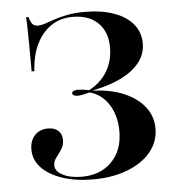

<svg xmlns="http://www.w3.org/2000/svg" viewBox="-47 -625 612 680"><g transform="rotate(-5 259.5 -285.0)"><path d="M257.3 11.3Q196 11.3 148.8 -4.4Q101.6 -20.2 75 -48Q48.4 -75.8 48.4 -112.9Q48.4 -144.4 66.1 -163.3Q83.9 -182.3 112.9 -182.3Q136.3 -182.3 149.6 -170.2Q162.9 -158.1 162.9 -137.1Q162.9 -118.5 153.2 -104Q143.5 -89.5 133.9 -77Q124.2 -64.5 124.2 -50Q124.2 -29 150.8 -15.3Q177.4 -1.6 218.5 -1.6Q284.7 -1.6 324.6 -42.3Q364.5 -83.1 364.5 -150Q364.5 -206.5 339.1 -246Q313.7 -285.5 271 -296.8Q257.3 -292.7 246.4 -290.7Q235.5 -288.7 228.2 -288.7Q219.4 -288.7 214.5 -291.5Q209.7 -294.4 209.7 -299.2Q209.7 -304 215.3 -306.9Q221 -309.7 231.5 -309.7Q237.9 -309.7 247.6 -308.5Q257.3 -307.3 271 -304.8Q312.9 -327.4 335.1 -364.5Q357.3 -401.6 357.3 -449.2Q357.3 -504.8 324.6 -536.7Q291.9 -568.5 234.7 -568.5Q191.1 -568.5 158.5 -546.8Q125.8 -525 106 -484.7Q86.3 -444.4 83.1 -388.7H73.4Q73.4 -444.4 73 -479.8Q72.6 -515.3 72.2 -539.1Q71.8 -562.9 70.2 -581.5H79Q83.9 -563.7 90.7 -556Q97.6 -548.4 109.7 -548.4Q121.8 -548.4 136.7 -553.6Q151.6 -558.9 171 -565.3Q190.3 -571.8 216.5 -577Q242.7 -582.3 279 -582.3Q338.7 -582.3 382.7 -566.5Q426.6 -550.8 450.4 -521.8Q474.2 -492.7 474.2 -453.2Q474.2 -416.9 452 -387.5Q429.8 -358.1 387.9 -336.7Q346 -315.3 285.5 -303.2V-301.6Q348.4 -299.2 394.8 -279Q441.1 -258.9 466.9 -225.8Q492.7 -192.7 492.7 -149.2Q492.7 -102.4 462.9 -66.1Q433.1 -29.8 379.8 -9.3Q326.6 11.3 257.3 11.3Z"/></g></svg>

Font: Playfair 144pt SemiCondensed
Style: Bold
Weight: 700
Width: 4
Designer: Claus Eggers Sørensen
Foundry: Claus Eggers Sørensen
Version: Version 2.203